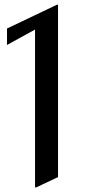

<svg xmlns="http://www.w3.org/2000/svg" viewBox="-20 -777 389 816"><path d="M128.9 19.5V-651.4L9.8 -585.9V-655.8L221.7 -756.8H226.6V-24.4L133.8 19.5Z"/></svg>

Font: Nova Slim
Style: Book
Weight: 400
Version: Version 2.000